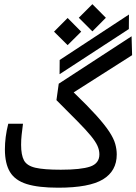

<svg xmlns="http://www.w3.org/2000/svg" viewBox="-20 -874 637 897"><path d="M252 2.9Q159.2 2.9 104.7 -14.2Q50.3 -31.2 26.6 -70.6Q2.9 -109.9 2.9 -176.3Q2.9 -204.1 6.6 -233.6Q10.3 -263.2 18.6 -295.9H87.4Q83.5 -266.1 81.1 -244.1Q78.6 -222.2 78.6 -197.3Q78.6 -149.9 92 -124.8Q105.5 -99.6 145.5 -90.3Q185.5 -81.1 264.2 -81.1Q357.9 -81.1 401.1 -95.7Q444.3 -110.4 444.3 -152.8Q444.3 -172.9 435.3 -192.9Q426.3 -212.9 404.3 -239.7Q382.3 -266.6 343 -306.4Q303.7 -346.2 243.7 -406.2L254.4 -482.9L594.7 -704.6L597.2 -616.2L324.2 -442.4Q389.6 -379.4 429.7 -335Q469.7 -290.5 490.5 -258.8Q511.2 -227.1 518.3 -201.9Q525.4 -176.8 525.4 -152.3Q525.4 -75.2 461.2 -36.1Q397 2.9 252 2.9ZM258.3 -527.3 258.8 -593.8 582.5 -806.2 582 -738.3ZM295.9 -663.1 232.4 -726.1 295.9 -790 359.4 -726.1ZM411.6 -727.5 348.1 -791 411.6 -854.5 474.6 -791Z"/></svg>

Font: CaskaydiaMono NF SemiLight
Style: Regular
Weight: 350
Designer: Aaron Bell
Foundry: Saja Typeworks
Version: Version 2111.001; ttfautohint (v1.8.4);Nerd Fonts 3.1.1